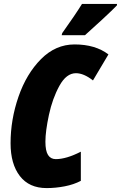

<svg xmlns="http://www.w3.org/2000/svg" viewBox="-20 -951 618 981"><path d="M34 -219Q34 -340 74.5 -457Q115 -574 189.5 -649Q264 -724 361 -724Q467 -724 534 -673L455 -540Q408 -577 368 -577Q319 -577 283.5 -512.5Q248 -448 230 -364Q212 -280 212 -227Q212 -180 225.5 -159Q239 -138 265 -138Q319 -138 393 -176V-27Q357 -8 310.5 1Q264 10 218 10Q129 10 81.5 -51.5Q34 -113 34 -219ZM298 -782Q365 -876 399 -931H578L577 -923Q557 -902 502 -851Q447 -800 414 -771H295Z"/></svg>

Font: Noto Sans UI CondBlack
Style: Italic
Weight: 900
Width: 3
Italic angle: -12°
Designer: Monotype Design Team
Foundry: Monotype Imaging Inc.
Version: Version 1.001